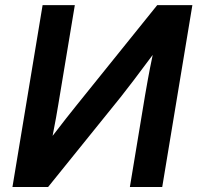

<svg xmlns="http://www.w3.org/2000/svg" viewBox="-20 -748 790 768"><path d="M628.9 0H499.5L560.1 -365.7Q564 -388.2 571.5 -430.4Q579.1 -472.7 590.8 -528.3Q549.3 -472.2 515.6 -428Q481.9 -383.8 462.9 -359.9L172.4 0H29.8L150.4 -727.5H279.3L213.4 -331.1Q210.4 -312 204.1 -276.9Q197.8 -241.7 190.4 -204.6Q217.8 -240.7 244.1 -273.9Q270.5 -307.1 286.1 -326.7L608.9 -727.5H749.5Z"/></svg>

Font: Inter Display SemiBold
Style: Italic
Weight: 600
Italic angle: -9.39999°
Designer: Rasmus Andersson
Foundry: rsms
Version: Version 4.000;git-a52131595